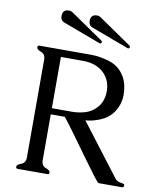

<svg xmlns="http://www.w3.org/2000/svg" viewBox="-96 -977 861 1052"><g transform="rotate(10 334.0 -451.5)"><path d="M397 -755.9 189 -833.5Q166.5 -841.8 166.5 -867.2Q166.5 -903.3 202.6 -903.3Q213.4 -903.3 222.2 -897L405.8 -771Q408.7 -767.6 408.7 -763.7Q408.7 -755.4 399.9 -755.4Q397.9 -755.4 397 -755.9ZM553.2 -755.9 345.2 -833.5Q322.8 -841.8 322.8 -867.2Q322.8 -903.3 358.9 -903.3Q369.6 -903.3 378.4 -897L562 -771Q564.9 -767.6 564.9 -763.7Q564.9 -755.4 556.2 -755.4Q554.2 -755.4 553.2 -755.9ZM202.1 -645V-359.9H315.4Q349.1 -359.9 383.8 -369.6Q418.5 -379.4 443.4 -404.3Q482.4 -441.9 482.4 -503.9Q482.4 -563.5 441.9 -603.5Q398.4 -645 325.2 -645ZM616.7 -35.2Q630.4 -23.9 652.3 -22Q666 -20.5 666 -11.7V-10.3Q664.6 0 655.8 0H525.4Q521 0 492.2 -38.1Q463.4 -76.2 425.3 -128.9Q387.2 -181.6 347.2 -236.8Q307.1 -292 280.3 -325.7H202.1V-71.3Q202.1 -39.6 226.6 -31Q251 -22.5 251 -10.3Q251 0 241.2 0H75.7Q65.4 0 65.4 -10.3Q65.4 -22.5 89.8 -31Q114.3 -39.6 114.3 -71.3V-613.8Q114.3 -645 89.8 -653.8Q65.4 -662.6 65.4 -675.3Q65.4 -685.5 75.7 -685.5H363.8Q414.1 -685.5 468.8 -667.7Q523.4 -649.9 553.2 -598.6Q576.7 -557.1 576.7 -499Q575.7 -443.8 544.9 -399.9Q520.5 -365.2 477.1 -346.9Q433.6 -328.6 394.5 -326.2Z"/></g></svg>

Font: Caudex
Style: Regular
Weight: 400
Version: Version 1.04